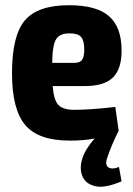

<svg xmlns="http://www.w3.org/2000/svg" viewBox="-20 -527 508 736"><path d="M392 75Q381 105 395.5 114.5Q410 124 436 113L446 168Q383 195 346.5 187Q310 179 297 151Q284 123 294 86Q304 48 343 4Q302 12 247 12Q127 12 76.5 -48Q26 -108 26 -246Q26 -391 75.5 -449Q125 -507 244 -507Q351 -507 398.5 -464.5Q446 -422 446 -335Q447 -265 414 -231Q381 -197 304 -197H182Q186 -143 204 -124.5Q222 -106 264 -106Q323 -106 422 -117L435 -25L434 -24Q407 30 392 75ZM249 -399Q210 -400 195.5 -377.5Q181 -355 180 -286H264Q288 -286 295.5 -299Q303 -312 303 -337Q303 -371 291 -385Q279 -399 249 -399Z"/></svg>

Font: exo2condensed_b
Style: Bold
Weight: 700
Width: 3
Designer: Natanael Gama
Version: Version 1.001;PS 001.001;hotconv 1.0.70;makeotf.lib2.5.58329